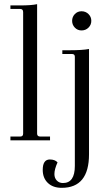

<svg xmlns="http://www.w3.org/2000/svg" viewBox="-20 -673 523 921"><path d="M30 0V-18H77Q91 -18 91 -32V-615Q91 -630 77 -630H30V-647H77Q130 -647 158 -653V-32Q158 -18 173 -18H220V0ZM371 -527Q352 -527 339 -540.5Q326 -554 326 -573Q326 -592 339 -605.5Q352 -619 371 -619Q391 -619 404.5 -605.5Q418 -592 418 -573Q418 -554 404.5 -540.5Q391 -527 371 -527ZM276 228Q234 228 209.5 204.5Q185 181 185 142Q185 92 219 92Q244 92 256 106Q241 139 241 162Q241 181 252.5 193Q264 205 282 205Q339 205 339 123V-401Q339 -414 325 -414H279V-432H316Q375 -432 407 -438V67Q407 228 276 228Z"/></svg>

Font: Arapey Thin
Style: Regular
Weight: 100
Designer: Eduardo Rodriguez Tunni
Foundry: Eduardo Rodriguez Tunni
Version: Version 4.000;hotconv 1.0.109;makeotfexe 2.5.65596